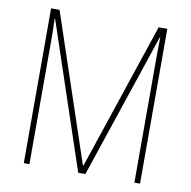

<svg xmlns="http://www.w3.org/2000/svg" viewBox="-80 -793 868 872"><g transform="rotate(10 354.0 -357.0)"><path d="M337 0H370L595 -670H597C596 -618 596 -595 596 -583V0H622V-714H582L355 -37H352L125 -714H86V0H112V-584C112 -599 112 -619 110 -671H112Z"/></g></svg>

Font: Noto Sans Ethiopic Condensed Thin
Style: Regular
Weight: 100
Width: 3
Designer: Monotype Design Team
Foundry: Monotype Imaging Inc.
Version: Version 2.102